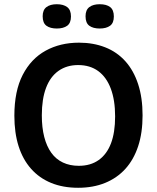

<svg xmlns="http://www.w3.org/2000/svg" viewBox="-20 -875 743 909"><path d="M350 14Q278 14 222 -9Q166 -32 127 -76Q88 -120 68 -183Q48 -246 48 -327Q48 -444 87.5 -520.5Q127 -597 196 -635Q265 -673 354 -673Q422 -673 478 -651Q534 -629 573.5 -585Q613 -541 634 -476.5Q655 -412 655 -329Q655 -246 634 -182.5Q613 -119 573.5 -75.5Q534 -32 477.5 -9Q421 14 350 14ZM353 -90Q409 -90 447.5 -117.5Q486 -145 505.5 -196.5Q525 -248 525 -324Q525 -401 504.5 -455.5Q484 -510 445 -538.5Q406 -567 350 -567Q296 -567 257 -539.5Q218 -512 198 -459Q178 -406 178 -329Q178 -271 189.5 -226.5Q201 -182 223 -151.5Q245 -121 278 -105.5Q311 -90 353 -90ZM452 -740Q421 -740 403 -753Q385 -766 385 -798Q385 -828 403 -841.5Q421 -855 452 -855Q484 -855 501.5 -841.5Q519 -828 519 -797Q519 -766 501 -753Q483 -740 452 -740ZM249 -740Q218 -740 200 -753Q182 -766 182 -798Q182 -828 200 -841.5Q218 -855 249 -855Q280 -855 298 -841.5Q316 -828 316 -797Q316 -766 298 -753Q280 -740 249 -740Z"/></svg>

Font: Bricolage Grotesque 36pt SemiBold
Style: Regular
Weight: 600
Designer: Mathieu Triay
Foundry: Atelier Triay
Version: Version 1.001;gftools[0.9.33.dev8+g029e19f]